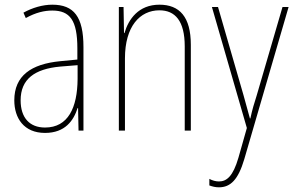

<svg xmlns="http://www.w3.org/2000/svg" viewBox="-20 -557 1258 819"><path d="M203 -537C162 -537 118 -524 80 -503L90 -480C133 -504 170 -512 203 -512C278 -512 310 -471 310 -351V-303L237 -296C113 -284 41 -234 41 -129C41 -53 82 10 172 10C258 10 294 -43 311 -96H313L315 0H336V-356C336 -486 295 -537 203 -537ZM237 -273 311 -279V-220C310 -98 271 -13 172 -13C106 -13 68 -55 68 -129C68 -219 127 -263 237 -273Z M660 -537C571 -537 528 -475 511 -416H509L507 -527H487V0H513V-308C513 -445 577 -513 660 -513C727 -513 768 -468 768 -359V0H794V-366C794 -485 746 -537 660 -537Z M884 -527 1033 -11 997 116C974 195 947 217 914 217C900 217 886 213 873 206V234C887 239 899 242 914 242C963 242 996 210 1022 122L1211 -527H1185L1075 -150C1064 -116 1056 -89 1048 -52H1046C1041 -71 1037 -86 1019 -150L910 -527Z"/></svg>

Font: Noto Sans Gurmukhi Condensed Thin
Style: Regular
Weight: 100
Width: 3
Designer: Jelle Bosma - Monotype Design Team
Foundry: Monotype Imaging Inc.
Version: Version 2.004